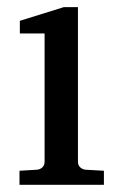

<svg xmlns="http://www.w3.org/2000/svg" viewBox="-20 -514 343 534"><path d="M34.2 0V-39.1L83 -42Q92.3 -43 98.1 -48.8Q104 -54.7 104 -64V-420.9H35.2V-456.1L157.2 -494.1H196.8V-64Q196.8 -54.7 202.9 -48.8Q209 -43 217.8 -42L269 -39.1V0Z"/></svg>

Font: Charis SIL CyrE
Style: Regular
Weight: 400
Foundry: SIL International
Version: Version 5.000